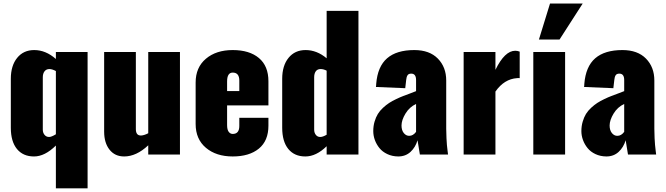

<svg xmlns="http://www.w3.org/2000/svg" viewBox="-20 -871 3754 1082"><path d="M256.8 -99.1Q270 -99.1 294.9 -114.3V-470.7Q273.4 -481.9 258.8 -481.9Q240.7 -481.9 231 -469.2Q221.2 -456.5 221.2 -435.5V-140.1Q221.2 -123 231 -111.1Q240.7 -99.1 256.8 -99.1ZM294.9 190.4V-50.8Q232.4 10.7 171.9 10.7Q109.9 10.7 75.4 -31.5Q41 -73.7 41 -150.9V-426.8Q41 -501 76.7 -544.9Q112.3 -588.9 172.9 -588.9Q237.8 -588.9 294.9 -538.6V-578.1H473.6V190.4Z M679.7 10.7Q627.4 10.7 597.2 -27.6Q566.9 -65.9 566.9 -129.4V-578.1H745.6V-143.6Q745.6 -107.4 773.4 -107.4Q774.4 -107.4 775.9 -107.4Q793 -108.4 815.4 -120.1V-578.1H994.1V0H815.4V-52.2Q748.5 10.7 679.7 10.7Z M1259.8 -357.9H1328.6V-417Q1328.6 -461.9 1291.5 -461.9Q1259.8 -461.9 1259.8 -412.1ZM1082.5 -172.4V-405.8Q1082.5 -491.2 1140.4 -540Q1198.2 -588.9 1291.5 -588.9Q1385.7 -588.9 1439.2 -543.9Q1492.7 -499 1492.7 -413.1V-276.9H1259.8V-166.5Q1259.8 -140.1 1268.8 -128.2Q1277.8 -116.2 1291.5 -116.2Q1328.6 -116.2 1328.6 -161.1V-207H1492.7V-162.6Q1492.7 -77.6 1438.7 -33.4Q1384.8 10.7 1291.5 10.7Q1198.2 10.7 1140.4 -38.1Q1082.5 -86.9 1082.5 -172.4Z M1784.7 -99.1Q1799.3 -99.1 1820.8 -111.8V-472.7Q1803.2 -481.9 1786.6 -481.9Q1769 -481.9 1759.8 -469.5Q1750.5 -457 1750.5 -435.5V-140.1Q1750.5 -123 1759.8 -111.1Q1769 -99.1 1784.7 -99.1ZM1700.7 10.7Q1639.2 10.7 1604.7 -31.5Q1570.3 -73.7 1570.3 -150.9V-426.8Q1570.3 -501 1606 -544.9Q1641.6 -588.9 1702.1 -588.9Q1765.6 -588.9 1820.8 -542.5V-809.6H2000V0H1820.8V-46.9Q1761.7 10.7 1700.7 10.7Z M2286.1 -105.5Q2308.1 -105.5 2324.7 -127.9V-285.2Q2287.1 -267.6 2264.9 -230.7Q2242.7 -193.8 2242.7 -163.6Q2242.7 -137.2 2255.4 -121.3Q2268.1 -105.5 2286.1 -105.5ZM2224.1 10.7Q2189.9 10.3 2162.6 -2.7Q2135.3 -15.6 2118.4 -36.4Q2101.6 -57.1 2092.5 -81.8Q2083.5 -106.4 2083.5 -132.3Q2083.5 -160.6 2090.8 -185.5Q2098.1 -210.4 2109.4 -228.8Q2120.6 -247.1 2138.7 -263.7Q2156.7 -280.3 2173.3 -291Q2189.9 -301.8 2212.9 -312.7Q2235.8 -323.7 2252.2 -329.8Q2268.6 -335.9 2291.3 -344.5Q2314 -353 2324.7 -357.4V-419.9Q2324.7 -456.1 2297.4 -456.1Q2282.2 -456.1 2276.4 -446.5Q2270.5 -437 2269 -420.4L2263.7 -374L2098.6 -380.9L2099.6 -389.6Q2100.1 -398.4 2100.1 -398.9Q2107.9 -496.1 2161.4 -542.5Q2214.8 -588.9 2314.9 -588.9Q2400.4 -588.9 2447.5 -540.8Q2494.6 -492.7 2494.6 -417.5V-145.5Q2494.6 -118.7 2496.1 -92.5Q2497.6 -66.4 2498.5 -54.4Q2499.5 -42.5 2502.2 -21.5Q2504.9 -0.5 2504.9 0H2346.2Q2333.5 -78.6 2333 -80.6Q2321.3 -41 2293.5 -15.1Q2265.6 10.7 2224.1 10.7Z M2592.8 0V-578.1H2772V-477.5Q2824.2 -585 2883.8 -585Q2896 -585 2908.7 -580.1V-430.7Q2901.4 -431.6 2894 -430.7Q2821.3 -425.8 2772 -355V0Z M3017.1 -648.4 3079.6 -851.1H3263.7L3133.3 -648.4ZM2985.4 0V-578.1H3164.6V0Z M3459 -105.5Q3481 -105.5 3497.6 -127.9V-285.2Q3460 -267.6 3437.7 -230.7Q3415.5 -193.8 3415.5 -163.6Q3415.5 -137.2 3428.2 -121.3Q3440.9 -105.5 3459 -105.5ZM3397 10.7Q3362.8 10.3 3335.4 -2.7Q3308.1 -15.6 3291.3 -36.4Q3274.4 -57.1 3265.4 -81.8Q3256.3 -106.4 3256.3 -132.3Q3256.3 -160.6 3263.7 -185.5Q3271 -210.4 3282.2 -228.8Q3293.5 -247.1 3311.5 -263.7Q3329.6 -280.3 3346.2 -291Q3362.8 -301.8 3385.7 -312.7Q3408.7 -323.7 3425 -329.8Q3441.4 -335.9 3464.1 -344.5Q3486.8 -353 3497.6 -357.4V-419.9Q3497.6 -456.1 3470.2 -456.1Q3455.1 -456.1 3449.2 -446.5Q3443.4 -437 3441.9 -420.4L3436.5 -374L3271.5 -380.9L3272.5 -389.6Q3272.9 -398.4 3272.9 -398.9Q3280.8 -496.1 3334.2 -542.5Q3387.7 -588.9 3487.8 -588.9Q3573.2 -588.9 3620.4 -540.8Q3667.5 -492.7 3667.5 -417.5V-145.5Q3667.5 -118.7 3668.9 -92.5Q3670.4 -66.4 3671.4 -54.4Q3672.4 -42.5 3675 -21.5Q3677.7 -0.5 3677.7 0H3519Q3506.3 -78.6 3505.9 -80.6Q3494.1 -41 3466.3 -15.1Q3438.5 10.7 3397 10.7Z"/></svg>

Font: Oswald
Style: Heavy
Weight: 800
Designer: Vernon Adams
Foundry: Vernon Adams
Version: 3.0; ttfautohint (v0.95) -l 8 -r 50 -G 200 -x 0 -w "G" -W -c